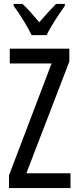

<svg xmlns="http://www.w3.org/2000/svg" viewBox="-20 -963 401 983"><path d="M341 0H26V-65L244 -638H30V-714H335V-648L115 -76H341ZM142 -783Q126 -816 101 -857Q76 -898 50 -933V-943H95Q114 -926 136.5 -900.5Q159 -875 181 -849Q207 -879 224.5 -898Q242 -917 267 -943H312V-933Q290 -902 262.5 -860Q235 -818 219 -783Z"/></svg>

Font: Noto Sans Lao ExtraCondensed
Style: Regular
Weight: 400
Width: 2
Designer: Monotype Design Team
Foundry: Monotype Imaging Inc.
Version: Version 2.003; ttfautohint (v1.8.4.7-5d5b)